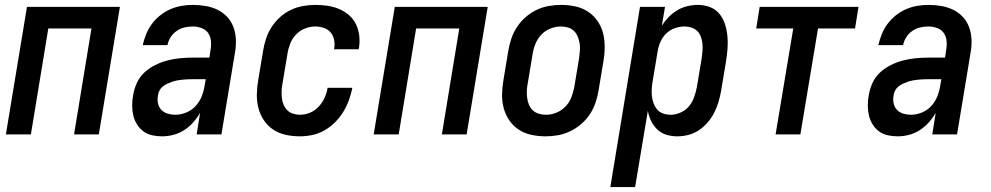

<svg xmlns="http://www.w3.org/2000/svg" viewBox="-20 -548 4040 783"><path d="M4 0 90 -520H469L383 0H282L353 -432H177L106 0Z M641 8Q620 8 600 3.5Q580 -1 564.5 -12.5Q549 -24 538.5 -41Q528 -58 523.5 -77.5Q519 -97 519 -118Q519 -139 523 -160Q527 -185 538 -209.5Q549 -234 569 -252.5Q589 -271 613.5 -283Q638 -295 663 -301.5Q688 -308 713.5 -310.5Q739 -313 765 -313H834L839 -347Q842 -365 840 -383Q838 -401 828 -414.5Q818 -428 801 -434Q784 -440 766 -440Q749 -440 732 -436Q715 -432 700 -421.5Q685 -411 675.5 -395.5Q666 -380 663 -364H562Q567 -386 576 -408.5Q585 -431 599.5 -450.5Q614 -470 633.5 -485.5Q653 -501 675 -510.5Q697 -520 720 -524Q743 -528 766 -528Q793 -528 819 -523.5Q845 -519 867.5 -508Q890 -497 907 -478.5Q924 -460 932.5 -436Q941 -412 942 -385.5Q943 -359 938 -332L883 0H782L796 -88Q784 -67 767.5 -48.5Q751 -30 730.5 -17Q710 -4 687 2Q664 8 641 8ZM695 -80Q718 -80 740.5 -89.5Q763 -99 779 -117Q795 -135 803.5 -157.5Q812 -180 815 -202L819 -225H765Q754 -225 744 -224.5Q734 -224 723.5 -223Q713 -222 702.5 -220Q692 -218 682 -214.5Q672 -211 662 -206.5Q652 -202 643.5 -195Q635 -188 630 -178Q625 -168 624 -157Q621 -141 624.5 -125.5Q628 -110 638.5 -99.5Q649 -89 664 -84.5Q679 -80 695 -80Z M1203 8Q1174 8 1146 2Q1118 -4 1095 -19Q1072 -34 1056.5 -57Q1041 -80 1034 -107Q1027 -134 1027.5 -163Q1028 -192 1033 -221L1053 -341Q1057 -366 1065 -390.5Q1073 -415 1087.5 -437.5Q1102 -460 1122 -478Q1142 -496 1166 -507.5Q1190 -519 1215.5 -523.5Q1241 -528 1265 -528Q1291 -528 1315.5 -524.5Q1340 -521 1362.5 -511.5Q1385 -502 1403 -486.5Q1421 -471 1431.5 -449.5Q1442 -428 1445 -403Q1448 -378 1444 -353Q1443 -351 1443 -349.5Q1443 -348 1443 -347H1342Q1342 -348 1342.5 -348.5Q1343 -349 1343 -350Q1346 -368 1342.5 -385.5Q1339 -403 1328 -416Q1317 -429 1300 -434.5Q1283 -440 1265 -440Q1244 -440 1223 -431.5Q1202 -423 1186.5 -406.5Q1171 -390 1163 -369Q1155 -348 1152 -327L1132 -207Q1129 -192 1128.5 -177.5Q1128 -163 1129.5 -148.5Q1131 -134 1136.5 -121Q1142 -108 1151.5 -98.5Q1161 -89 1174.5 -84.5Q1188 -80 1203 -80Q1224 -80 1244.5 -88.5Q1265 -97 1280 -113.5Q1295 -130 1304 -150Q1313 -170 1316 -190H1417Q1412 -165 1403 -140Q1394 -115 1380 -92Q1366 -69 1346.5 -49.5Q1327 -30 1303.5 -16.5Q1280 -3 1254 2.5Q1228 8 1203 8Z M1504 0 1590 -520H1969L1883 0H1782L1853 -432H1677L1606 0Z M2205 8Q2176 8 2147.5 2Q2119 -4 2096 -19Q2073 -34 2057.5 -56.5Q2042 -79 2034.5 -106Q2027 -133 2027.5 -162.5Q2028 -192 2033 -221L2053 -341Q2057 -366 2065.5 -391Q2074 -416 2088.5 -438Q2103 -460 2123.5 -478Q2144 -496 2168 -507.5Q2192 -519 2217.5 -523.5Q2243 -528 2268 -528Q2298 -528 2326 -522Q2354 -516 2377 -501Q2400 -486 2416 -463.5Q2432 -441 2439 -414Q2446 -387 2446 -357.5Q2446 -328 2441 -299L2421 -179Q2417 -154 2408.5 -129Q2400 -104 2385.5 -82Q2371 -60 2350 -42Q2329 -24 2305 -12.5Q2281 -1 2255.5 3.5Q2230 8 2205 8ZM2207 -80Q2228 -80 2249 -88.5Q2270 -97 2286 -113.5Q2302 -130 2310 -151Q2318 -172 2322 -193L2342 -313Q2344 -328 2345 -343Q2346 -358 2343.5 -372.5Q2341 -387 2335.5 -400Q2330 -413 2320 -422.5Q2310 -432 2296 -436Q2282 -440 2267 -440Q2246 -440 2224.5 -431.5Q2203 -423 2187.5 -406.5Q2172 -390 2163.5 -369Q2155 -348 2152 -327L2132 -207Q2129 -192 2128.5 -177Q2128 -162 2130 -147.5Q2132 -133 2137.5 -120Q2143 -107 2153.5 -97.5Q2164 -88 2178 -84Q2192 -80 2207 -80Z M2469 215 2590 -520H2692L2679 -443Q2691 -462 2707 -478.5Q2723 -495 2742.5 -506.5Q2762 -518 2783.5 -523Q2805 -528 2826 -528Q2852 -528 2875.5 -519Q2899 -510 2914 -491.5Q2929 -473 2936.5 -449.5Q2944 -426 2946.5 -401Q2949 -376 2947 -350Q2945 -324 2941 -299L2921 -179Q2917 -156 2910.5 -133.5Q2904 -111 2893.5 -90Q2883 -69 2867 -50Q2851 -31 2831 -17.5Q2811 -4 2788 2Q2765 8 2742 8Q2719 8 2697.5 1.5Q2676 -5 2660.5 -20Q2645 -35 2635.5 -54.5Q2626 -74 2622 -96L2570 215ZM2715 -80Q2735 -80 2755.5 -89Q2776 -98 2790 -115Q2804 -132 2811 -152.5Q2818 -173 2822 -193L2842 -313Q2844 -328 2845 -342.5Q2846 -357 2844.5 -371Q2843 -385 2838 -398.5Q2833 -412 2823.5 -421.5Q2814 -431 2800 -435.5Q2786 -440 2772 -440Q2752 -440 2732 -433Q2712 -426 2697 -411.5Q2682 -397 2673.5 -377.5Q2665 -358 2662 -339L2642 -219Q2639 -203 2638 -187Q2637 -171 2638.5 -156Q2640 -141 2645.5 -126.5Q2651 -112 2660.5 -101Q2670 -90 2684.5 -85Q2699 -80 2715 -80Z M3143 0 3215 -432H3064L3078 -520H3481L3467 -432H3316L3244 0Z M3641 8Q3620 8 3600 3.5Q3580 -1 3564.5 -12.5Q3549 -24 3538.5 -41Q3528 -58 3523.5 -77.5Q3519 -97 3519 -118Q3519 -139 3523 -160Q3527 -185 3538 -209.5Q3549 -234 3569 -252.5Q3589 -271 3613.5 -283Q3638 -295 3663 -301.5Q3688 -308 3713.5 -310.5Q3739 -313 3765 -313H3834L3839 -347Q3842 -365 3840 -383Q3838 -401 3828 -414.5Q3818 -428 3801 -434Q3784 -440 3766 -440Q3749 -440 3732 -436Q3715 -432 3700 -421.5Q3685 -411 3675.5 -395.5Q3666 -380 3663 -364H3562Q3567 -386 3576 -408.5Q3585 -431 3599.5 -450.5Q3614 -470 3633.5 -485.5Q3653 -501 3675 -510.5Q3697 -520 3720 -524Q3743 -528 3766 -528Q3793 -528 3819 -523.5Q3845 -519 3867.5 -508Q3890 -497 3907 -478.5Q3924 -460 3932.5 -436Q3941 -412 3942 -385.5Q3943 -359 3938 -332L3883 0H3782L3796 -88Q3784 -67 3767.5 -48.5Q3751 -30 3730.5 -17Q3710 -4 3687 2Q3664 8 3641 8ZM3695 -80Q3718 -80 3740.5 -89.5Q3763 -99 3779 -117Q3795 -135 3803.5 -157.5Q3812 -180 3815 -202L3819 -225H3765Q3754 -225 3744 -224.5Q3734 -224 3723.5 -223Q3713 -222 3702.5 -220Q3692 -218 3682 -214.5Q3672 -211 3662 -206.5Q3652 -202 3643.5 -195Q3635 -188 3630 -178Q3625 -168 3624 -157Q3621 -141 3624.5 -125.5Q3628 -110 3638.5 -99.5Q3649 -89 3664 -84.5Q3679 -80 3695 -80Z"/></svg>

Font: Iosevka SS04 Semibold Oblique
Style: Regular
Weight: 600
Italic angle: -9°
Monospace: yes
Designer: Belleve Invis
Foundry: Belleve Invis
Version: Version 19.0.0; ttfautohint (v1.8.4)